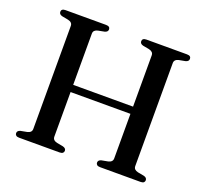

<svg xmlns="http://www.w3.org/2000/svg" viewBox="-121 -845 1061 990"><g transform="rotate(20 410.0 -350.0)"><path d="M180 -351.5H615V-312H180ZM246 -67.5Q246 -57 252.2 -50.8Q258.5 -44.5 270 -42L304 -35.5Q322 -31 322 -17Q322 -9.5 316.5 -4.8Q311 0 299 0H77Q65.5 0 60 -4.8Q54.5 -9.5 54.5 -17Q54.5 -31 72 -35.5L106 -42Q118 -44.5 124.2 -50.8Q130.5 -57 130.5 -67.5V-632.5Q130.5 -643 124.2 -649.2Q118 -655.5 106 -658L72 -664.5Q54.5 -669 54.5 -683Q54.5 -691 60 -695.5Q65.5 -700 77 -700H299Q311 -700 316.5 -695.5Q322 -691 322 -683Q322 -669 304 -664.5L270 -658Q258.5 -655.5 252.2 -649.2Q246 -643 246 -632.5ZM690 -67.5Q690 -57 696.2 -50.8Q702.5 -44.5 714 -42L748.5 -35.5Q766 -31 766 -17Q766 -9.5 760.8 -4.8Q755.5 0 743.5 0H521Q509.5 0 504 -4.8Q498.5 -9.5 498.5 -17Q498.5 -31 516 -35.5L550.5 -42Q562 -44.5 568.2 -50.8Q574.5 -57 574.5 -67.5V-632.5Q574.5 -643 568.2 -649.2Q562 -655.5 550.5 -658L516 -664.5Q498.5 -669 498.5 -683Q498.5 -691 504 -695.5Q509.5 -700 521 -700H743.5Q755.5 -700 760.8 -695.5Q766 -691 766 -683Q766 -669 748.5 -664.5L714 -658Q702.5 -655.5 696.2 -649.2Q690 -643 690 -632.5Z"/></g></svg>

Font: Fraunces 28pt
Style: Regular
Weight: 400
Version: Version 1.000;[b76b70a41]